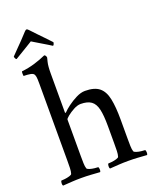

<svg xmlns="http://www.w3.org/2000/svg" viewBox="-154 -925 812 1015"><g transform="rotate(-20 251.5 -418.0)"><path d="M122 -839Q125 -839 128 -836.5Q131 -834 134 -831Q154 -810 168 -795Q182 -780 197 -765Q212 -750 233 -727Q233 -723 230.5 -716.5Q228 -710 224 -710Q218 -714 201.5 -724Q185 -734 166.5 -745Q148 -756 135 -764Q122 -772 122 -772Q122 -772 110 -764.5Q98 -757 80.5 -746.5Q63 -736 46.5 -726Q30 -716 20 -710Q16 -710 13 -716.5Q10 -723 10 -727Q31 -749 46 -764Q61 -779 75.5 -794Q90 -809 110 -831Q113 -834 116 -836.5Q119 -839 122 -839ZM301 -428Q354 -428 381 -406Q408 -384 417.5 -338Q427 -292 427 -221V-113Q427 -91 427.5 -72Q428 -53 432 -41Q434 -36 446.5 -32Q459 -28 473.5 -26.5Q488 -25 494 -25Q497 -21 497.5 -11Q498 -1 494 3Q464 1 441 -0.5Q418 -2 389 -2Q361 -2 338.5 -0.5Q316 1 286 3Q282 -1 282.5 -11Q283 -21 286 -25Q292 -25 306 -26.5Q320 -28 333 -32Q346 -36 347 -41Q351 -53 351.5 -72Q352 -91 352 -113V-211Q352 -272 344 -306.5Q336 -341 315 -356Q294 -371 256 -371Q238 -371 216.5 -359.5Q195 -348 179 -335Q163 -322 163 -317V-113Q163 -91 163.5 -72Q164 -53 168 -41Q170 -36 182.5 -32Q195 -28 209.5 -26.5Q224 -25 230 -25Q233 -21 233.5 -11Q234 -1 230 3Q200 1 177 -0.5Q154 -2 125 -2Q97 -2 74.5 -0.5Q52 1 22 3Q18 -1 18.5 -11Q19 -21 22 -25Q28 -25 42 -26.5Q56 -28 69 -32Q82 -36 83 -41Q87 -53 87.5 -72Q88 -91 88 -113V-545Q88 -555 87.5 -571Q87 -587 83 -596Q79 -607 61.5 -610Q44 -613 24 -613Q23 -613 22.5 -625.5Q22 -638 25 -639Q62 -643 97 -653.5Q132 -664 163 -678Q167 -678 170.5 -672.5Q174 -667 174 -662Q174 -662 168.5 -640Q163 -618 163 -577V-356Q163 -354 166 -354Q167 -354 169 -356Q179 -367 201.5 -384Q224 -401 251 -414.5Q278 -428 301 -428Z"/></g></svg>

Font: Amiri
Style: Regular
Weight: 400
Designer: Khaled Hosny
Version: Version 0.114